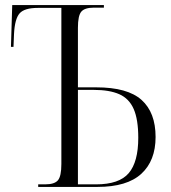

<svg xmlns="http://www.w3.org/2000/svg" viewBox="-20 -734 671 754"><path d="M130 0V-10H157Q194 -10 207.5 -26Q221 -42 221 -90V-703H129Q76 -703 57 -681.5Q38 -660 35 -600L33 -550H23L28 -714H388V-704H349Q313 -704 299.5 -688.5Q286 -673 286 -625V-391H358Q481 -391 536 -341.5Q591 -292 591 -196Q591 -103 535 -51.5Q479 0 363 0ZM357 -10Q448 -10 485.5 -54Q523 -98 523 -193Q523 -265 505 -306Q487 -347 448.5 -364Q410 -381 348 -381H286V-10Z"/></svg>

Font: Noto Serif Display SemiCondensed Light
Style: Regular
Weight: 300
Width: 4
Designer: Monotype Design Team
Foundry: Monotype Imaging Inc.
Version: Version 2.009